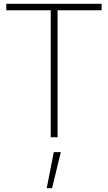

<svg xmlns="http://www.w3.org/2000/svg" viewBox="-20 -720 566 1007"><path d="M262 78H299L253 267H225ZM13 -666V-700H513V-666H282V0H246V-666Z"/></svg>

Font: Titillium Web ExtraLight
Style: Regular
Weight: 275
Version: Version 1.002;PS 57.000;hotconv 1.0.70;makeotf.lib2.5.55311